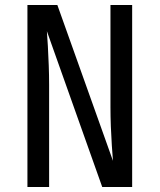

<svg xmlns="http://www.w3.org/2000/svg" viewBox="-20 -750 640 770"><path d="M90 0V-730H210L433 -105Q431 -130 428.5 -166.5Q426 -203 424.5 -243.5Q423 -284 423 -320V-730H510V0H390L168 -625Q170 -601 172 -564.5Q174 -528 175.5 -487.5Q177 -447 177 -410V0Z"/></svg>

Font: JetBrainsMonoNL NFM
Style: Regular
Weight: 400
Monospace: yes
Designer: Philipp Nurullin, Konstantin Bulenkov
Foundry: JetBrains
Version: Version 2.304; ttfautohint (v1.8.4.7-5d5b);Nerd Fonts 3.3.0